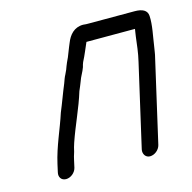

<svg xmlns="http://www.w3.org/2000/svg" viewBox="-79 -538 638 638"><g transform="rotate(-15 240.5 -218.5)"><path d="M109 -7 115 -34C116 -39 118 -47 122 -59C124 -69 127 -79 130 -88C148 -141 175 -196 191 -249C195 -259 200 -269 203 -278C209 -296 217 -306 223 -323C224 -328 226 -334 228 -339C239 -360 247 -381 256 -401H423C422 -393 420 -384 419 -375C416 -350 413 -321 406 -292L341 -8C338 7 347 21 362 21C378 21 394 8 398 -8L463 -292C466 -303 467 -314 469 -325C474 -361 483 -399 481 -430C480 -450 463 -458 437 -458H280C273 -458 267 -458 260 -459C229 -459 211 -438 201 -412C200 -409 198 -405 196 -400C191 -386 188 -381 183 -367L176 -352C172 -344 170 -336 167 -329L160 -314C156 -307 153 -298 149 -287C136 -256 126 -227 113 -196C96 -143 71 -92 58 -34L52 -7C48 9 57 22 73 22C89 22 105 9 109 -7Z"/></g></svg>

Font: Electronic
Style: It
Weight: 400
Version: Version 1.011